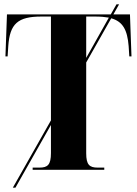

<svg xmlns="http://www.w3.org/2000/svg" viewBox="-20 -780 629 882"><path d="M39 82H51L214 -206V-77C214 -23 199 -10 161 -10H130V0H459V-10H429C391 -10 376 -23 376 -76V-493L491 -696C544 -681 565 -643 571 -568L574 -521H584L577 -714H501L527 -760H515L489 -714H12L5 -521H15L18 -568C25 -671 62 -704 170 -704H214V-227ZM376 -704H418C442 -704 463 -702 480 -699L376 -514Z"/></svg>

Font: Noto Serif Display Condensed ExtraBold
Style: Regular
Weight: 800
Width: 3
Designer: Monotype Design Team
Foundry: Monotype Imaging Inc.
Version: Version 2.009